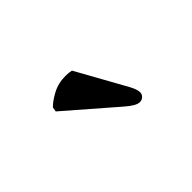

<svg xmlns="http://www.w3.org/2000/svg" viewBox="-30 -818 453 453"><g transform="rotate(-45 196.0 -592.0)"><path d="M198.2 -673.8 267.1 -549.8Q275.9 -533.7 275.9 -523.9Q275.9 -517.1 271 -512.5Q266.1 -507.8 258.8 -507.8Q246.6 -507.8 224.1 -527.8L103 -632.8L105 -644Q113.8 -653.8 133.8 -664.8Q153.8 -675.8 178.2 -675.8Q190.4 -675.8 198.2 -673.8Z"/></g></svg>

Font: Linux Libertine
Style: Bold
Weight: 700
Designer: Philipp H. Poll
Foundry: Philipp H. Poll
Version: Version 5.0.3